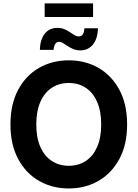

<svg xmlns="http://www.w3.org/2000/svg" viewBox="-20 -1090 803 1121"><path d="M381.3 10.3Q284.7 10.3 207.5 -34.2Q130.4 -78.6 85.7 -162.4Q41 -246.1 41 -363.3Q41 -481.4 85.7 -565.2Q130.4 -648.9 207.5 -693.4Q284.7 -737.8 381.3 -737.8Q478.5 -737.8 555.4 -693.4Q632.3 -648.9 677.2 -565.2Q722.2 -481.4 722.2 -363.3Q722.2 -246.1 677.2 -162.4Q632.3 -78.6 555.4 -34.2Q478.5 10.3 381.3 10.3ZM381.3 -122.1Q438 -122.1 480.5 -149.9Q522.9 -177.7 546.9 -231.7Q570.8 -285.6 570.8 -363.3Q570.8 -441.4 546.9 -495.6Q522.9 -549.8 480.5 -577.6Q438 -605.5 381.3 -605.5Q325.2 -605.5 282.5 -577.4Q239.7 -549.3 215.8 -495.4Q191.9 -441.4 191.9 -363.3Q191.9 -285.6 215.8 -231.9Q239.7 -178.2 282.5 -150.1Q325.2 -122.1 381.3 -122.1ZM450.7 -795.9Q427.2 -795.9 408.9 -803.2Q390.6 -810.5 376 -820.6Q361.3 -830.6 348.9 -838.1Q336.4 -845.7 324.7 -845.7Q310.1 -845.7 302 -832.5Q293.9 -819.3 293 -798.8H212.9Q214.4 -860.4 241.7 -893.8Q269 -927.2 314.5 -927.2Q337.9 -927.2 355.7 -919.7Q373.5 -912.1 387.9 -902.3Q402.3 -892.6 414.8 -885Q427.2 -877.4 439.5 -877.4Q456.1 -877.4 463.6 -889.4Q471.2 -901.4 472.7 -924.8H551.8Q550.3 -863.3 522.2 -829.6Q494.1 -795.9 450.7 -795.9ZM523.4 -1070.3V-990.7H240.7V-1070.3Z"/></svg>

Font: Inter 20pt
Style: Bold
Weight: 700
Version: Version 4.001;git-66647c0bb